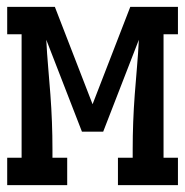

<svg xmlns="http://www.w3.org/2000/svg" viewBox="-20 -540 540 560"><path d="M1 0V-80H43V-440H1V-520H140L250 -236L360 -520H499V-440H457V-80H499V0H324V-80H367V-104Q367 -144 368.5 -184Q370 -224 373 -264Q376 -304 379.5 -344Q383 -384 385 -424L281 -156H219L115 -424Q117 -384 120.5 -344Q124 -304 127 -264Q130 -224 131.5 -184Q133 -144 133 -104V-80H176V0Z"/></svg>

Font: Iosevka Curly Slab Medium
Style: Regular
Weight: 500
Monospace: yes
Designer: Belleve Invis
Foundry: Belleve Invis
Version: Version 22.1.2; ttfautohint (v1.8.4)